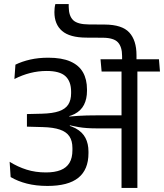

<svg xmlns="http://www.w3.org/2000/svg" viewBox="-20 -924 806 944"><path d="M317.8 -890.6Q317.8 -891.6 317.8 -897.3Q317.8 -903 317.8 -904H252.2Q249.6 -894.5 248.6 -884.7Q247.5 -874.9 247.5 -864.5Q247.5 -804.3 285.2 -771.9Q322.9 -739.4 404.2 -739L485.8 -738.5Q539.6 -738 559.9 -715.8Q580.3 -693.5 580.3 -648.6V-618.1H651.1V-652.6Q651.1 -725.6 615.7 -764.2Q580.3 -802.8 495 -803.3L417.1 -803.8Q361.2 -804.2 339.7 -824.9Q318.2 -845.7 317.8 -890.6ZM766.5 -572.4 761.5 -632.6H474.2L479.6 -572.4ZM577.5 0H655.5V-594.8H577.5ZM27.4 -128.5 32.3 -53.5Q67.2 -32.8 112.4 -21.3Q157.5 -9.8 213.5 -9.8Q315.5 -9.8 365.3 -50Q415 -90.3 415 -171V-178.8Q415 -217.6 400 -246.2Q385.1 -274.7 352.3 -292.7Q319.5 -310.7 265.8 -318L265 -344.4Q315.2 -346.9 346.8 -363.5Q378.3 -380 393 -408.9Q407.7 -437.7 407.7 -477.4V-484.4Q407.7 -533.7 387.9 -568.5Q368.1 -603.3 326 -621.8Q283.9 -640.3 217.5 -640.3Q168.9 -640.3 128.5 -631.1Q88 -621.9 55.9 -606.1L50.8 -535.5Q89 -555 128.4 -565Q167.9 -575.1 209.3 -575.1Q274 -575.1 301.8 -549.4Q329.6 -523.6 329.6 -473.3V-465.7Q329.6 -431.6 315.5 -409.8Q301.4 -388.1 270.1 -377.2Q238.8 -366.4 186.6 -365L112.4 -363.2V-301.3L191.1 -299.1Q241.9 -297.8 274 -286.9Q306.2 -276 321.2 -253.7Q336.1 -231.4 336.1 -196.2V-185.7Q336.1 -147.6 321.6 -123.4Q307.1 -99.2 278.1 -87.7Q249 -76.2 205.9 -76.2Q154.3 -76.2 110.9 -89.9Q67.6 -103.5 27.4 -128.5ZM260.2 -351.1V-311.1L321.8 -298.3L323.8 -307.7Q345.9 -302.6 365.6 -299.3Q385.3 -295.9 408.1 -294.3Q430.8 -292.7 461.3 -292.7H606.2V-356.9H459.8Q429.1 -356.9 406.7 -356.3Q384.2 -355.7 364.1 -354.4Q344.1 -353.2 320.9 -351L320.1 -358Z"/></svg>

Font: Anek Devanagari Medium
Style: Regular
Weight: 500
Designer: Kailash Malviya (Devanagari) & Yesha Goshar (Latin)
Foundry: Ek Type
Version: Version 1.003